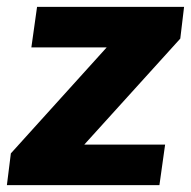

<svg xmlns="http://www.w3.org/2000/svg" viewBox="-27 -537 554 557"><path d="M-7 0 4.5 -92 282.5 -399.5H64L80.5 -517H507L496 -425L217.5 -117.5H452L435.5 0Z"/></svg>

Font: Public Sans Thin ExtraBold
Style: Italic
Weight: 800
Italic angle: -8°
Version: Version 2.001